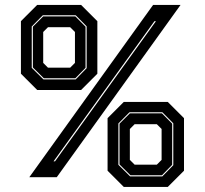

<svg xmlns="http://www.w3.org/2000/svg" viewBox="-20 -720 832 780"><path d="M99 0 602 -700H713.5L210.5 0ZM131 -354.5 65 -420.5V-634L131 -700H309.5L375.5 -634V-420.5L309.5 -354.5ZM156.5 -397.5H287.5L332 -443V-613L287.5 -658H154L109 -612.5V-444.5ZM158 -402 113.5 -446V-611.5L155.5 -653.5H286L327.5 -611.5V-444.5L286 -402ZM197.5 -64.5H203.5L613.5 -634H607.5ZM175 -445H265L284.5 -464.5V-590L265 -609.5H175L155.5 -590V-464.5ZM483 39.5 417 -26.5V-240L483 -306H661.5L727.5 -240V-26.5L661.5 39.5ZM508.5 -3.5H639.5L684 -49V-219L639.5 -264H506L461 -218.5V-50.5ZM510 -8 465.5 -52V-217.5L507.5 -259.5H638L679.5 -217.5V-50.5L638 -8ZM527 -51H617L636.5 -70.5V-196L617 -215.5H527L507.5 -196V-70.5Z"/></svg>

Font: Tourney Expanded ExtraBold
Style: Regular
Weight: 800
Width: 7
Designer: Tyler Finck
Foundry: Etcetera Type Co
Version: Version 1.010; ttfautohint (v1.8.3)